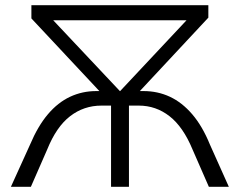

<svg xmlns="http://www.w3.org/2000/svg" viewBox="-20 -720 924 740"><path d="M185 -642 442 -369H443L699 -642ZM22 0 96 -163Q126 -234 164.5 -279.5Q203 -325 250 -347Q297 -369 351 -369H363L101 -649V-700H783V-652L519 -369H533Q588 -369 635 -347Q682 -325 721 -279.5Q760 -234 789 -163L862 0H785L722 -144Q686 -231 633.5 -272Q581 -313 515 -313H477V0H408V-313H371Q303 -313 250 -272Q197 -231 162 -144L99 0Z"/></svg>

Font: Modern
Style: Small
Weight: 400
Designer: Julieta Ulanovsky
Foundry: Julieta Ulanovsky
Version: Version 8.000